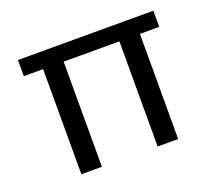

<svg xmlns="http://www.w3.org/2000/svg" viewBox="-91 -617 828 738"><g transform="rotate(-20 323.0 -248.0)"><path d="M125 0V-430H46V-496H600V-430H521V0H437V-430H209V0Z"/></g></svg>

Font: DM Sans 28pt
Style: Regular
Weight: 400
Version: Version 4.004;gftools[0.9.30]